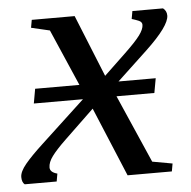

<svg xmlns="http://www.w3.org/2000/svg" viewBox="-53 -500 538 540"><g transform="rotate(-5 216.0 -229.5)"><path d="M411.1 0H286.1L204.6 -195.3L121.1 -115.2Q94.2 -89.4 81.8 -72.5Q69.3 -55.7 69.3 -41Q69.3 -27.3 89.8 -22L85.9 0H-4.4Q-12.2 -6.3 -12.2 -21Q-12.2 -36.1 5.1 -57.1Q22.5 -78.1 54.7 -107.9L179.7 -224.1H41L48.3 -265.1H173.3L104 -424.8L51.8 -437L55.7 -459H176.8L247.6 -284.2L308.1 -341.8Q339.4 -371.6 352.1 -388.7Q364.7 -405.8 364.7 -418Q364.7 -426.3 355.2 -430.2Q345.7 -434.1 335.9 -437L339.8 -459H426.3Q436.5 -451.2 436.5 -438Q436.5 -408.7 369.1 -345.2L283.7 -265.1H388.7L381.3 -224.1H274.4L358.4 -32.2L415 -22Z"/></g></svg>

Font: Tinos
Style: Italic
Weight: 400
Italic angle: -16.333°
Designer: Steve Matteson
Foundry: Monotype Imaging Inc.
Version: Version 1.32